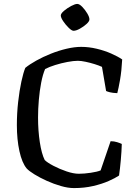

<svg xmlns="http://www.w3.org/2000/svg" viewBox="-20 -959 705 979"><path d="M357 0Q327 0 290.5 -10.5Q254 -21 218.5 -37Q183 -53 155.5 -70Q128 -87 116 -100Q92 -129 79 -188.5Q66 -248 66 -321Q66 -381 72.5 -439Q79 -497 89 -543Q99 -589 109 -613Q131 -631 165 -650Q199 -669 239 -685Q279 -701 319.5 -710.5Q360 -720 394 -720Q433 -720 473 -710.5Q513 -701 547 -686Q581 -671 603 -656Q600 -597 592 -551.5Q584 -506 578 -484Q554 -485 540.5 -488.5Q527 -492 521 -495L500 -618Q485 -625 462.5 -632Q440 -639 416.5 -644Q393 -649 377 -649Q355 -649 323.5 -643Q292 -637 261.5 -627.5Q231 -618 210 -607Q198 -579 190 -537.5Q182 -496 178 -449.5Q174 -403 174 -360Q174 -293 183 -234Q192 -175 208 -143Q221 -130 252.5 -113.5Q284 -97 319.5 -85Q355 -73 382 -73Q409 -73 442.5 -78Q476 -83 493 -90L544 -239Q562 -239 577.5 -234Q593 -229 601 -225Q600 -188 596 -143Q592 -98 587 -64Q568 -51 534 -36Q500 -21 455 -10.5Q410 0 357 0ZM355 -802Q346 -802 330.5 -817Q315 -832 302.5 -850.5Q290 -869 290 -880Q290 -890 306.5 -904Q323 -918 343 -928.5Q363 -939 374 -939Q385 -939 399.5 -924Q414 -909 425 -890.5Q436 -872 436 -860Q436 -850 421 -836.5Q406 -823 387 -812.5Q368 -802 355 -802Z"/></svg>

Font: Texturina
Style: Regular
Weight: 400
Designer: Guillermo Torres Carreño
Foundry: Omnibus-Type
Version: Version 1.002; ttfautohint (v1.8.3)